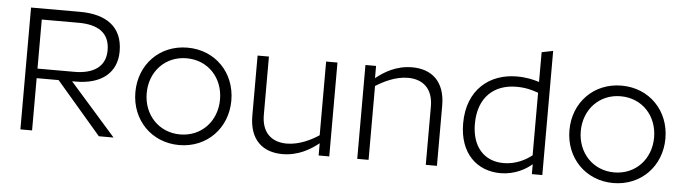

<svg xmlns="http://www.w3.org/2000/svg" viewBox="-45 -885 3854 1080"><g transform="rotate(5 1881.5 -345.5)"><path d="M93 -688V0H159V-295H283L536 0H619L359 -295H381C520 -295 611 -361 611 -486C611 -625 517 -688 369 -688ZM367 -626C476 -626 543 -585 543 -486C543 -393 475 -349 367 -349H159V-626Z M990 10C1147 10 1261 -109 1261 -265C1261 -422 1147 -540 990 -540C833 -540 719 -422 719 -265C719 -109 833 10 990 10ZM990 -50C870 -50 783 -143 783 -265C783 -388 870 -480 990 -480C1111 -480 1197 -388 1197 -265C1197 -143 1111 -50 990 -50Z M1592 -51C1509 -51 1450 -98 1450 -201V-530H1386V-190C1386 -54 1462 10 1573 10C1663 10 1731 -32 1777 -69V0H1837V-530H1773V-114C1733 -87 1664 -51 1592 -51Z M1995 -530V0H2059V-417C2100 -443 2168 -479 2240 -479C2323 -479 2382 -432 2382 -329V0H2445V-340C2445 -476 2369 -540 2259 -540C2168 -540 2101 -498 2055 -461V-530Z M2981 0H3040V-701L2976 -688V-520C2941 -531 2903 -540 2850 -540C2695 -540 2571 -441 2571 -251C2571 -81 2672 10 2804 10C2884 10 2947 -26 2981 -56ZM2852 -482C2906 -482 2943 -471 2976 -459V-106C2944 -80 2887 -48 2817 -48C2707 -48 2637 -125 2637 -254C2637 -404 2726 -482 2852 -482Z M3441 10C3598 10 3712 -109 3712 -265C3712 -422 3598 -540 3441 -540C3284 -540 3170 -422 3170 -265C3170 -109 3284 10 3441 10ZM3441 -50C3321 -50 3234 -143 3234 -265C3234 -388 3321 -480 3441 -480C3562 -480 3648 -388 3648 -265C3648 -143 3562 -50 3441 -50Z"/></g></svg>

Font: Roundo
Style: Regular
Weight: 400
Designer: Shiva Nallaperumal
Foundry: Indian Type Foundry
Version: Version 2.000